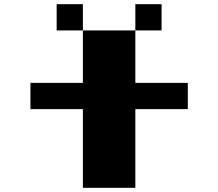

<svg xmlns="http://www.w3.org/2000/svg" viewBox="-20 -1020 1040 915"><path d="M250 -937.5V-1000H312.5H375V-937.5V-875H500H625V-937.5V-1000H687.5H750V-937.5V-875H687.5H625V-750V-625H750H875V-562.5V-500H750H625V-312.5V-125H500H375V-312.5V-500H250H125V-562.5V-625H250H375V-750V-875H312.5H250Z"/></svg>

Font: Press Start 2P
Style: Regular
Weight: 500
Monospace: yes
Version: Version 2.14